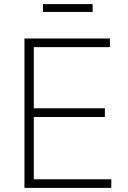

<svg xmlns="http://www.w3.org/2000/svg" viewBox="-20 -915 624 935"><path d="M99.1 0V-727.5H515.1V-685.5H144.5V-387.7H490.7V-345.2H144.5V-42H522V0ZM431.2 -895V-856.9H189.5V-895Z"/></svg>

Font: Inter 18pt ExtraLight
Style: Regular
Weight: 250
Designer: Rasmus Andersson
Foundry: rsms
Version: Version 4.001;git-66647c0bb